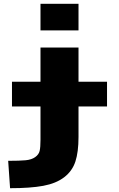

<svg xmlns="http://www.w3.org/2000/svg" viewBox="-20 -770 626 1010"><path d="M43 -210V-340H193V-520H393V-340H543V-210H393V-50Q393 30 376.5 80Q360 130 317.5 162.5Q275 195 207.5 207.5Q140 220 33 220L23 76Q84 76 115 73Q146 70 165 56.5Q184 43 188.5 24Q193 5 193 -34V-210ZM193 -610V-750H393V-610Z"/></svg>

Font: M PLUS 1p Black
Style: Regular
Weight: 900
Version: Version 1.061